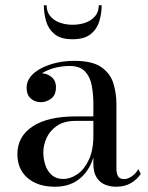

<svg xmlns="http://www.w3.org/2000/svg" viewBox="-20 -699 563 729"><path d="M421.5 10Q398 10 378.2 1.8Q358.5 -6.5 346.5 -25.8Q334.5 -45 334.5 -77.5V-304.5Q334.5 -340.5 328.5 -373.5Q322.5 -406.5 303.2 -427.5Q284 -448.5 244 -448.5Q221.5 -448.5 197.2 -443.5Q173 -438.5 152.2 -428.2Q131.5 -418 118.5 -402.5Q105.5 -387 105.5 -366H82Q82 -391.5 98.8 -406.2Q115.5 -421 135.5 -421Q157 -421 174.8 -407.2Q192.5 -393.5 192.5 -368Q192.5 -338 174.2 -324.5Q156 -311 135.5 -311Q112.5 -311 96.8 -325Q81 -339 81 -366Q81 -389.5 96.2 -408.2Q111.5 -427 137.2 -440.2Q163 -453.5 195.2 -460.8Q227.5 -468 261.5 -468Q330.5 -468 364.8 -444Q399 -420 410.5 -382.5Q422 -345 422 -304.5V-58.5Q422 -42 427.8 -30.5Q433.5 -19 452 -19Q465 -19 480.8 -29.8Q496.5 -40.5 505 -57L514.5 -39Q501.5 -18.5 477.8 -4.2Q454 10 421.5 10ZM188.5 10Q123.5 10 84.8 -23.2Q46 -56.5 46 -113.5Q46 -180.5 103.5 -218.8Q161 -257 267.5 -257H381V-240H267.5Q223.5 -240 196.5 -221.5Q169.5 -203 157 -175.5Q144.5 -148 144.5 -120.5Q144.5 -95.5 152.2 -72.2Q160 -49 176.8 -34.2Q193.5 -19.5 219.5 -19.5Q247.5 -19.5 273.8 -37.5Q300 -55.5 317.2 -92Q334.5 -128.5 334.5 -183H346Q346 -126 327.8 -82.5Q309.5 -39 274.5 -14.5Q239.5 10 188.5 10ZM255.5 -550Q210.5 -550 187 -569.5Q163.5 -589 155 -618.8Q146.5 -648.5 146.5 -679H157Q157 -654.5 170.5 -638Q184 -621.5 206.5 -613.2Q229 -605 255.5 -605Q282.5 -605 305.2 -613.2Q328 -621.5 341.5 -638Q355 -654.5 355 -679H366Q366 -648.5 357.2 -618.8Q348.5 -589 324.5 -569.5Q300.5 -550 255.5 -550Z"/></svg>

Font: Bodoni Moda
Style: Regular
Weight: 400
Designer: Owen Earl
Foundry: indestructible type
Version: Version 2.005